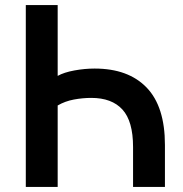

<svg xmlns="http://www.w3.org/2000/svg" viewBox="-20 -739 725 759"><path d="M82 0V-719H208V-439Q233 -453 274 -460.5Q315 -468 354 -468Q487 -468 559.5 -393Q632 -318 632 -166V0H506V-158Q506 -260 464 -306Q422 -352 341 -352Q307 -352 272 -345.5Q237 -339 208 -322V0Z"/></svg>

Font: Nunitoga
Style: Bold
Weight: 700
Designer: Vernon Adams
Foundry: Vernon Adams
Version: Version 1.0